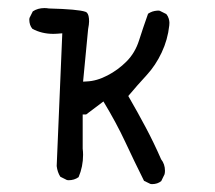

<svg xmlns="http://www.w3.org/2000/svg" viewBox="-20 -470 540 483"><path d="M362.3 -6.8Q376.5 -6.8 385.7 -14.6L394 -31.7Q395 -36.1 395 -40.5Q395 -57.1 385.3 -69.3Q367.2 -110.8 346.9 -148.9Q326.7 -187 302.7 -228.5Q325.7 -255.9 349.1 -281.2Q371.6 -305.7 386.7 -337.9Q401.9 -370.1 405.8 -405.8Q406.2 -408.7 406.2 -412.8Q406.2 -417 404.5 -423.1Q402.8 -429.2 398.4 -434.6L381.8 -442.9Q379.9 -443.4 378.2 -443.4Q376.5 -443.4 374.3 -443.1Q372.1 -442.9 369.1 -442.4Q366.2 -441.9 363.3 -440.9Q357.9 -439 352.5 -435.5Q339.8 -399.9 329.8 -368.4Q319.8 -336.9 298.3 -315.4Q276.9 -293.9 250.5 -280.3Q223.6 -266.1 197.8 -265.1L189 -264.6L201.7 -397Q204.1 -409.2 204.1 -416Q204.1 -432.6 198.7 -438Q197.3 -439.5 194.8 -440.4Q176.3 -446.8 103 -448.7Q97.2 -449.7 91.8 -449.7Q75.2 -449.7 62.5 -441.4L54.2 -424.8Q53.7 -422.9 53.7 -420.9Q53.7 -406.7 61.5 -397.5Q85 -384.8 114.3 -384.8Q121.1 -384.8 136.7 -386.2L122.6 -52.2Q124.5 -36.6 131.8 -25.4L148.4 -17.1Q150.4 -16.6 152.3 -16.6Q167 -16.6 177.7 -24.4Q189 -50.8 189 -80.6Q189 -87.9 188 -96.2V-96.7V-182.1H196.8L240.2 -214.8Q272.9 -160.6 295.4 -112.3Q317.9 -64 342.3 -15.1L358.4 -7.3Q360.4 -6.8 362.3 -6.8Z"/></svg>

Font: Bakudai
Style: ExtraLight
Weight: 200
Version: Version 1.48